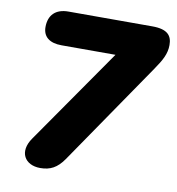

<svg xmlns="http://www.w3.org/2000/svg" viewBox="-78 -740 758 820"><g transform="rotate(10 301.5 -330.5)"><path d="M150 9C194 9 223 -7 251 -47L556 -492C587 -537 603 -566 603 -604C603 -644 584 -670 517 -670H153C98 -670 68 -640 68 -588C68 -546 97 -523 149 -523H383L95 -109C50 -45 83 9 150 9Z"/></g></svg>

Font: SN Pro Heavy
Style: Italic
Weight: 800
Italic angle: -9°
Designer: Tobias Whetton
Foundry: Supernotes
Version: Version 1.001;Glyphs 3.2 (3249)